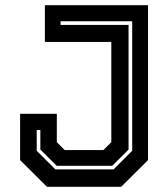

<svg xmlns="http://www.w3.org/2000/svg" viewBox="-20 -720 648 740"><path d="M161 0 57.5 -103V-281.5H199V-172L229.5 -141.5H378.5L409 -172V-558.5H153V-700H550.5V-103L447 0ZM193.5 -67H417.5L489.5 -139V-638H213.5V-624H475.5V-143.5L412.5 -81H198.5L135.5 -143.5V-219H121.5V-139Z"/></svg>

Font: Tourney
Style: Bold
Weight: 700
Designer: Tyler Finck
Foundry: Etcetera Type Co
Version: Version 1.015